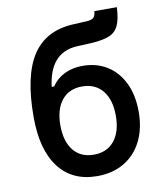

<svg xmlns="http://www.w3.org/2000/svg" viewBox="-93 -931 887 1026"><g transform="rotate(-10 350.0 -418.5)"><path d="M352 17Q217 17 144 -79Q71 -175 71 -352Q71 -575 142.5 -685.5Q214 -796 363 -804L441 -808Q468 -810 477.5 -820Q487 -830 489 -854H611Q608 -789 591.5 -754.5Q575 -720 540.5 -706.5Q506 -693 448 -689L364 -685Q217 -677 194 -495H208Q233 -534 276.5 -555.5Q320 -577 375 -577Q452 -577 509 -541Q566 -505 597.5 -439Q629 -373 629 -284Q629 -193 595 -125Q561 -57 498.5 -20Q436 17 352 17ZM354 -99Q425 -99 465 -148Q505 -197 505 -284Q505 -371 465 -420Q425 -469 354 -469Q283 -469 243.5 -420Q204 -371 204 -284Q204 -197 243.5 -148Q283 -99 354 -99Z"/></g></svg>

Font: Martian Mono Medium
Style: Regular
Weight: 500
Monospace: yes
Designer: Roman Shamin
Foundry: Evil Martians
Version: Version 1.000; ttfautohint (v1.8.4.7-5d5b)